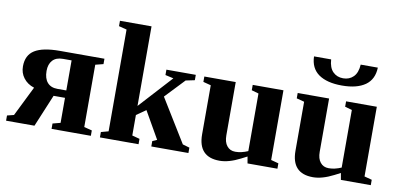

<svg xmlns="http://www.w3.org/2000/svg" viewBox="-68 -904 2345 1126"><g transform="rotate(10 1104.5 -340.5)"><path d="M327 -44V-193H259L179 -1H10V-32L50 -42L138 -220Q97 -233 74 -264Q52 -293 52 -332Q52 -399 100 -429Q148 -459 249 -459H515V-427L468 -415V-44L515 -32V0H281V-32ZM327 -416H276Q235 -416 214 -393Q193 -370 193 -330Q193 -285 214 -261Q235 -237 274 -237H327Z M754 -220 933 -416 884 -427V-459H1059V-427L1006 -416L897 -301L1055 -44L1096 -32V0H875V-32L902 -44L810 -205L754 -166V-44L799 -32V0H569V-32L613 -44V-650L566 -662V-694H754Z M1441 -40 1406 -22Q1338 13 1283 13Q1156 13 1156 -122V-414L1110 -426V-458H1297V-141Q1297 -100 1315 -78Q1333 -55 1365 -55Q1401 -55 1440 -72V-415L1398 -427V-459H1581V-44L1626 -32V0H1448Z M1997 -40 1962 -22Q1894 13 1839 13Q1712 13 1712 -122V-414L1666 -426V-458H1853V-141Q1853 -100 1871 -78Q1889 -55 1921 -55Q1957 -55 1996 -72V-415L1954 -427V-459H2137V-44L2182 -32V0H2004ZM1914 -546H1912Q1824 -546 1774 -581Q1725 -616 1723 -686H1825Q1828 -637 1852 -613Q1876 -589 1913 -589Q1950 -589 1974 -613Q1998 -637 2001 -686H2103Q2101 -616 2052 -581Q2002 -546 1914 -546Z"/></g></svg>

Font: Libra Serif Modern
Style: Bold
Weight: 700
Designer: Stefan Peev, Context Ltd
Foundry: Ascender Corporation
Version: Version 1.000